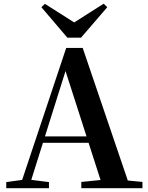

<svg xmlns="http://www.w3.org/2000/svg" viewBox="-20 -999 786 1019"><path d="M218.2 -978.7 410.4 -856.7H337.1L530.4 -979.4L549.3 -960.8L410.1 -799.2H337.4L199.7 -960.8ZM13.2 0V-32.6L112.6 -46.3H131.1L239.8 -32.6V0ZM82.8 0 331.4 -744.6H418.9L672.2 0H527.6L316.7 -656.5H337.4L334.2 -642.5L132 0ZM193.5 -241.1 200.6 -275H517.8L524.9 -241.1ZM411.5 0V-33.4L546.7 -47H597.4L736 -33.4V0Z"/></svg>

Font: Noto Serif HK ExtraLight
Style: Regular
Weight: 200
Designer: Ryoko NISHIZUKA 西塚涼子 (kana & ideographs); Frank Grießhammer (Latin, Greek & Cyrillic); Wenlong ZHANG 张文龙 (bopomofo); San
Foundry: Adobe
Version: Version 2.002-H1;hotconv 1.1.0;makeotfexe 2.6.0